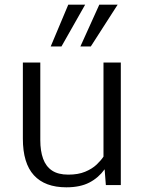

<svg xmlns="http://www.w3.org/2000/svg" viewBox="-20 -798 625 828"><path d="M266.1 9.8Q173.8 9.8 126.2 -42.2Q78.6 -94.2 78.6 -200.2V-528.3H153.8V-193.4Q153.8 -147 165.8 -113.8Q177.7 -80.6 204.1 -62.7Q230.5 -44.9 274.4 -44.9Q317.4 -44.9 347.2 -57.4Q377 -69.8 396 -87.6Q415 -105.5 426.3 -122.6V-528.3H501V0H436.5L431.2 -67.9Q404.8 -31.2 365.2 -10.7Q325.7 9.8 266.1 9.8ZM326.7 -597.7 408.2 -777.8H487.3L371.6 -597.7ZM198.7 -597.7 274.4 -777.8H347.2L245.1 -597.7Z"/></svg>

Font: Comme Light
Style: Regular
Weight: 300
Version: Version 1.000;gftools[0.9.27]